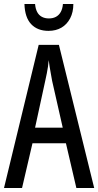

<svg xmlns="http://www.w3.org/2000/svg" viewBox="-20 -938 490 958"><path d="M361 0 309 -223H142L90 0H0L173 -714H274L450 0ZM240 -535Q237 -554 233.5 -571.5Q230 -589 227.5 -606Q225 -623 223 -638Q222 -623 219.5 -606Q217 -589 213.5 -571.5Q210 -554 206 -536L155 -301H293ZM346 -918Q346 -877 330 -846.5Q314 -816 286.5 -800Q259 -784 222 -784Q167 -784 135.5 -817.5Q104 -851 102 -918H155Q157 -894 165.5 -878Q174 -862 189 -854Q204 -846 224 -846Q244 -846 259 -854Q274 -862 283 -878Q292 -894 294 -918Z"/></svg>

Font: Noto Sans ExtraCondensed
Style: Regular
Weight: 400
Width: 2
Designer: Monotype Design Team
Foundry: Monotype Imaging Inc.
Version: Version 2.013